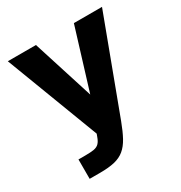

<svg xmlns="http://www.w3.org/2000/svg" viewBox="-157 -609 835 885"><g transform="rotate(-30 260.5 -167.0)"><path d="M65.7 162V58.8H101.8Q131.8 58.8 148.5 55.8Q165.2 52.8 175.4 42.6Q185.6 32.4 192.9 11.3L197.9 -2.2L10 -496H159.7L262.3 -173.1L361.6 -496H511.3L324.3 4.1Q307.2 49.8 290.4 80.5Q273.6 111.1 251.8 129.2Q230.1 147.2 198.9 154.6Q167.7 162 122.5 162Z"/></g></svg>

Font: Atkinson Hyperlegible Next
Style: Regular
Weight: 400
Designer: Elliott Scott, Megan Eiswerth, Linus Boman, Theodore Petrosky, Letters from Sweden
Foundry: Applied Design Works, Letters from Sweden
Version: Version 2.001